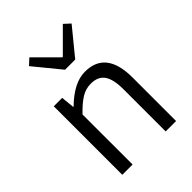

<svg xmlns="http://www.w3.org/2000/svg" viewBox="-233 -949 1070 1070"><g transform="rotate(-45 302.0 -414.5)"><path d="M94.7 0V-540H161.1L168.9 -460.9H171.9Q266.6 -553.7 353.5 -553.7Q518.6 -553.7 518.6 -342.8V0H436.5V-333Q436.5 -411.1 411.1 -447.3Q385.7 -483.4 330.1 -483.4Q290 -483.4 255.4 -462.4Q220.7 -441.4 175.8 -394.5V0ZM283.2 -639.6 155.3 -795.9 191.4 -829.1 321.3 -699.2H325.2L455.1 -829.1L491.2 -795.9L363.3 -639.6Z"/></g></svg>

Font: Gen Shin Gothic Normal
Style: Regular
Weight: 300
Designer: [Source Han Sans]
Ryoko NISHIZUKA  (kana & ideographs); Paul D. Hunt (Latin, Greek & Cyrillic); Wenlong ZHANG  (bopomofo
Version: Version 1.002.20150607